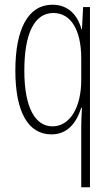

<svg xmlns="http://www.w3.org/2000/svg" viewBox="-20 -559 470 813"><path d="M324 -20V234H361V-529H332L327 -435H325C309 -495 269 -539 202 -539C100 -539 45 -438 45 -260C45 -83 100 10 198 10C264 10 303 -36 324 -103H327C325 -72 324 -37 324 -20ZM202 -24C132 -24 83 -98 83 -260C83 -414 124 -504 206 -504C280 -504 324 -432 324 -312V-220C324 -104 276 -24 202 -24Z"/></svg>

Font: Noto Sans Ethiopic ExtraCondensed ExtraLight
Style: Regular
Weight: 200
Width: 2
Designer: Monotype Design Team
Foundry: Monotype Imaging Inc.
Version: Version 2.102